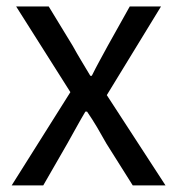

<svg xmlns="http://www.w3.org/2000/svg" viewBox="-20 -563 538 583"><path d="M15.4 0 193.7 -283.2 29 -543.4H127.9L200.6 -424.1Q213.4 -400.9 226.9 -378.5Q240.4 -356.2 254.3 -332.8H258.7Q270.3 -356.2 282.5 -378.5Q294.6 -400.9 307.3 -424.1L374 -543.4H468.9L304.3 -274.2L482.6 0H383.1L303 -127.2Q289.4 -151.8 274.8 -176.5Q260.1 -201.2 244.3 -224.2H239.3Q225.6 -201.2 212.1 -176.7Q198.5 -152.2 184.5 -127.2L111.3 0Z"/></svg>

Font: Noto Sans HK Thin
Style: Regular
Weight: 100
Designer: Ryoko NISHIZUKA 西塚涼子 (kana, bopomofo & ideographs); Paul D. Hunt (Latin, Greek & Cyrillic); Sandoll Communications 산돌커뮤니
Foundry: Adobe
Version: Version 2.004-H2;hotconv 1.0.118;makeotfexe 2.5.65603